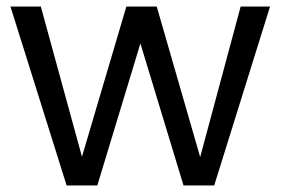

<svg xmlns="http://www.w3.org/2000/svg" viewBox="-20 -568 860 588"><path d="M12 -548H105L231 -88L367 -548H460L593 -87L717 -548H807L636 0H542L410 -435L278 0H184Z"/></svg>

Font: Poppins
Style: Regular
Weight: 400
Designer: Ninad Kale (Devanagari), Jonny Pinhorn (Latin)
Foundry: Indian Type Foundry
Version: Version 3.002 2017